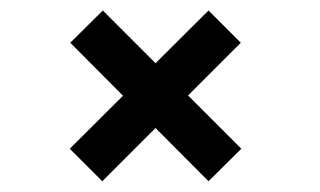

<svg xmlns="http://www.w3.org/2000/svg" viewBox="-20 -488 610 366"><path d="M113 -204.5 214.5 -305.5 114 -406.5 176 -468 276.5 -367.5 377.5 -468 439 -406.5 338.5 -306 440 -204.5 377.5 -142.5 276.5 -244 175 -142.5Z"/></svg>

Font: League Mono Narrow Medium
Style: Regular
Weight: 500
Width: 3
Designer: Tyler Finck
Foundry: The League of Moveable Type / Tyler Finck
Version: Version 2.210